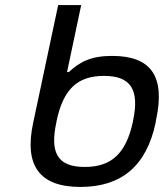

<svg xmlns="http://www.w3.org/2000/svg" viewBox="-20 -730 648 759"><path d="M595 -244 597 -256C634 -428 578 -509 423 -509C339 -509 295 -485 252 -445H245L301 -710H210L111 -244C75 -75 136 9 298 9C461 9 559 -75 595 -244ZM203 -247 204 -253C230 -376 285 -430 391 -430C497 -430 532 -376 506 -253L505 -247C478 -124 421 -70 315 -70C209 -70 176 -124 203 -247Z"/></svg>

Font: LT Wave Text Italic
Style: Regular
Weight: 400
Designer: Daniel Lyons
Version: Version 2.5 (Glyphs App)